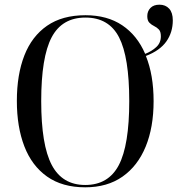

<svg xmlns="http://www.w3.org/2000/svg" viewBox="-20 -790 764 820"><path d="M344 10Q246 10 181 -36Q116 -82 84 -165Q52 -248 52 -359Q52 -471 84 -553Q116 -635 181 -680Q246 -725 345 -725Q438 -725 502 -682Q566 -639 600 -560Q628 -571 647.5 -589Q667 -607 667 -635Q667 -655 658.5 -664Q650 -673 638.5 -678.5Q627 -684 618 -693Q609 -702 609 -721Q609 -742 622.5 -756Q636 -770 661 -770Q687 -770 702.5 -753Q718 -736 718 -703Q718 -652 690.5 -613Q663 -574 603 -551Q636 -470 636 -358Q636 -246 602 -163.5Q568 -81 503 -35.5Q438 10 344 10ZM344 0Q443 0 487.5 -85Q532 -170 532 -358Q532 -546 488.5 -630.5Q445 -715 345 -715Q245 -715 200.5 -630.5Q156 -546 156 -358Q156 -171 201 -85.5Q246 0 344 0Z"/></svg>

Font: Noto Serif Display SemiCondensed
Style: Regular
Weight: 400
Width: 4
Designer: Monotype Design Team
Foundry: Monotype Imaging Inc.
Version: Version 2.009